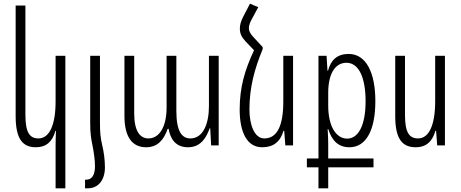

<svg xmlns="http://www.w3.org/2000/svg" viewBox="-20 -790 2504 1043"><path d="M335 233V-487H282V-239C282 -112 249 -38 189 -38C142 -38 118 -69 118 -166V-760H65V-159C65 -31 106 10 175 10C230 10 265 -20 281 -79H284C283 -52 282 -25 282 3V233Z M470 -122C470 -64 475 -36 483 3C490 39 496 80 496 113C496 161 479 186 449 186H442V233H457C515 233 550 187 550 119C550 75 543 30 535 -2C526 -42 523 -70 523 -122V-487H470Z M774 10C838 10 870 -32 891 -90H896C905 -37 933 10 1001 10C1073 10 1102 -46 1119 -93H1122L1127 0H1168V-487H1115V-213C1115 -121 1085 -38 1014 -38C970 -38 938 -73 938 -187V-487H885V-207C885 -103 847 -38 786 -38C742 -38 709 -76 709 -173V-487H656V-161C656 -43 700 10 774 10Z M1407 -534 1359 -586C1339 -607 1332 -621 1332 -638C1332 -652 1339 -671 1350 -690L1383 -751L1338 -770L1301 -699C1289 -675 1283 -656 1283 -635C1283 -609 1291 -590 1314 -565L1360 -517C1309 -408 1282 -315 1282 -195C1282 -73 1321 10 1404 10C1466 10 1502 -20 1520 -79H1524L1530 0H1572V-487H1519V-239C1519 -108 1486 -38 1416 -38C1362 -38 1335 -112 1335 -196C1335 -315 1363 -417 1407 -523Z M1710 233H1763V119H2009V71H1763V-9C1763 -25 1762 -56 1760 -89H1763C1783 -25 1819 10 1878 10C1969 10 2019 -83 2019 -241C2019 -395 1969 -497 1874 -497C1813 -497 1777 -465 1762 -406H1759L1754 -487H1710V71H1647V119H1710ZM1866 -37C1804 -37 1763 -107 1763 -215V-287C1763 -388 1800 -449 1862 -449C1930 -449 1966 -367 1966 -240C1966 -104 1924 -37 1866 -37Z M2397 -487H2344V-239C2344 -112 2311 -38 2251 -38C2204 -38 2180 -69 2180 -166V-487H2127V-159C2127 -31 2168 10 2239 10C2293 10 2329 -20 2345 -79H2349L2355 0H2397Z"/></svg>

Font: Noto Sans Armenian ExtraCondensed Light
Style: Regular
Weight: 300
Width: 2
Designer: Monotype Design Team
Foundry: Monotype Imaging Inc.
Version: Version 2.008